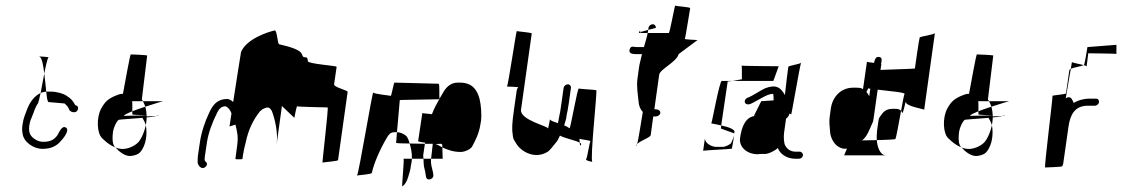

<svg xmlns="http://www.w3.org/2000/svg" viewBox="-20 -597 3980 681"><path d="M60 -156C58 -144 58 -134 60 -124C63 -94 98 -69 131 -69C159 -69 180 -78 195 -96C203 -104 230 -136 213 -145C199 -153 188 -124 184 -118C173 -102 159 -94 134 -94C125 -94 115 -96 106 -102C89 -112 80 -125 84 -152C86 -166 90 -175 93 -182C102 -202 102 -212 115 -231C116 -233 120 -247 124 -267C104 -258 87 -238 76 -209C70 -192 63 -179 60 -156ZM117 -397C128 -397 133 -369 137 -336C143 -367 149 -392 152 -393C158 -395 117 -397 117 -397ZM124 -267C130 -270 136 -271 144 -272C142 -291 140 -315 137 -336C133 -313 128 -287 124 -267ZM144 -272C146 -252 148 -237 152 -235L209 -230C220 -220 221 -218 226 -207C231 -198 251 -194 256 -208C259 -216 256 -222 247 -224C243 -231 241 -235 235 -242C227 -251 224 -251 215 -258C205 -265 181 -272 161 -272Z M339 -212C352 -236 364 -248 396 -260C401 -262 406 -264 412 -264H416C423 -300 441 -404 444 -404C448 -404 500 -402 502 -400L483 -244C485 -242 486 -240 487 -238H448C451 -238 448 -189 450 -191C450 -190 472 -189 500 -188C502 -152 486 -111 472 -94C458 -78 427 -64 402 -70C377 -76 357 -92 342 -107C324 -124 321 -179 339 -212ZM413 -252C413 -252 412 -252 412 -252C412 -252 413 -252 413 -252ZM487 -238H558C558 -238 426 -200 419 -186C407 -186 512 -188 500 -188C499 -208 496 -221 487 -238ZM381 -131C377 -101 380 -83 388 -75C393 -71 397 -67 400 -63C416 -49 432 -42 446 -44C460 -46 471 -50 477 -57C499 -82 502 -122 498 -148C496 -162 489 -172 483 -183C482 -184 570 -186 537 -187C533 -180 404 -174 401 -172C393 -167 383 -144 381 -131Z M682 -45C681 -38 681 -28 681 -21C681 -14 689 -1 699 -1C706 -1 713 -7 714 -14C715 -18 712 -21 710 -23C705 -28 705 -28 707 -45L714 -92C719 -125 732 -161 751 -199C758 -213 767 -220 780 -220C790 -216 797 -206 801 -195C797 -168 794 -149 794 -148C794 -149 804 -151 815 -155C821 -130 826 -114 821 -79L815 -34C815 -32 819 -32 827 -32C835 -32 840 -32 840 -34L842 -48C844 -60 847 -76 852 -94C861 -137 878 -172 902 -202C906 -206 911 -210 916 -212C932 -219 936 -216 944 -204C955 -175 967 -126 961 -84L980 -221L1024 -179C1024 -179 1032 -222 1034 -220C1036 -218 1138 -216 1142 -216C1146 -216 1122 -18 1124 -20C1126 -22 1178 -25 1179 -29L1213 -271C1214 -277 1164 -287 1165 -298C1166 -302 1173 -356 1174 -360C1175 -364 1073 -370 1072 -380C1070 -407 1058 -382 1051 -404C1045 -425 984 -436 970 -440C964 -442 963 -491 954 -489C928 -483 855 -459 835 -413C834 -410 819 -311 807 -235C800 -242 794 -245 786 -246C751 -246 734 -225 721 -195C708 -168 694 -128 689 -92Z M1246 26C1246 24 1298 22 1299 16C1306 -18 1329 -70 1353 -110C1359 -120 1365 -128 1379 -128H1386H1388L1398 -242C1396 -243 1521 -244 1538 -245C1538 -246 1539 -246 1539 -247C1537 -256 1540 -298 1536 -300L1379 -304C1377 -305 1368 -255 1366 -257C1360 -259 1307 -263 1304 -269C1301 -275 1252 24 1246 26ZM1388 -128 1385 -90C1387 -89 1407 -88 1433 -88C1429 -100 1427 -111 1417 -118C1408 -124 1398 -128 1388 -128ZM1411 -34C1415 -34 1404 66 1407 64C1417 58 1424 44 1428 30C1432 15 1435 10 1437 -7L1439 -18C1440 -23 1441 -29 1441 -34ZM1433 -88C1437 -75 1442 -53 1441 -34H1482C1482 -38 1481 -43 1481 -46L1487 -87C1469 -87 1450 -88 1433 -88ZM1463 -96C1465 -94 1476 -93 1488 -91L1487 -87H1515C1518 -87 1520 -86 1522 -86C1548 -86 1549 -92 1549 -74C1567 -66 1587 -58 1614 -58C1629 -58 1650 -68 1655 -78C1667 -101 1679 -123 1684 -156L1686 -168C1689 -192 1686 -225 1681 -246C1673 -275 1658 -304 1611 -304H1604C1583 -304 1566 -293 1553 -271C1548 -262 1543 -254 1539 -247C1539 -246 1540 -245 1540 -245H1538C1529 -229 1521 -215 1512 -192C1497 -194 1478 -195 1478 -196ZM1482 -34C1483 -20 1482 -10 1486 3C1489 13 1489 21 1491 30C1494 47 1519 39 1517 24C1516 6 1506 -12 1509 -34ZM1515 -87C1512 -65 1511 -45 1509 -34H1551C1549 -34 1550 -59 1549 -74C1538 -79 1532 -87 1515 -87Z M1778 -290C1778 -290 1820 -289 1818 -287C1816 -285 1814 -282 1813 -278L1803 -208C1796 -157 1795 -140 1799 -115C1800 -103 1805 -98 1811 -88C1827 -60 1877 -30 1923 -59C1930 -64 1940 -76 1954 -94C1958 -98 1961 -106 1966 -116C1985 -106 2022 -99 2036 -91C2036 -97 2036 -102 2035 -105C2042 -102 2076 -99 2074 -96C2071 -92 2063 -39 2060 -35C2053 -28 2074 -24 2081 -23C2072 -32 2099 -275 2095 -277C2091 -279 2038 -281 2033 -283C2028 -285 2003 -138 2000 -142C1996 -145 1990 -149 1981 -152C1983 -160 1986 -168 1988 -176L1990 -190C1992 -197 1994 -209 1997 -228L2005 -285C2006 -292 2001 -298 1994 -298C1987 -298 1980 -292 1979 -285L1971 -228C1968 -210 1967 -198 1965 -192L1959 -160C1945 -165 1931 -169 1931 -174C1931 -178 1924 -134 1923 -142C1922 -150 1823 -172 1828 -208L1866 -478C1867 -482 1815 -485 1813 -487C1811 -489 1782 -290 1778 -290ZM2036 -91C2037 -83 2038 -77 2041 -84C2042 -86 2041 -89 2036 -91ZM2081 -23C2083 -23 2084 -23 2081 -23Z M2214 -424C2208 -409 2220 -405 2235 -405H2257L2248 -367C2246 -353 2244 -342 2243 -332L2241 -318C2237 -289 2243 -259 2245 -236C2246 -222 2251 -209 2260 -200C2253 -159 2245 -105 2240 -86C2250 -98 2287 -109 2288 -118L2297 -184H2303H2306C2313 -184 2321 -189 2322 -196C2323 -203 2316 -209 2309 -209H2306C2305 -209 2304 -210 2301 -210L2318 -332C2321 -352 2380 -377 2387 -405L2454 -455C2454 -455 2407 -457 2409 -459C2411 -461 2427 -564 2428 -568C2429 -572 2377 -575 2375 -577C2373 -579 2356 -480 2352 -480H2277C2276 -471 2271 -454 2264 -430H2238C2228 -430 2219 -436 2214 -424ZM2246 -480H2252C2251 -483 2251 -496 2246 -480ZM2252 -480ZM2252 -480H2277C2277 -481 2278 -483 2278 -484C2278 -484 2279 -491 2279 -491C2279 -491 2254 -484 2254 -484C2254 -482 2252 -481 2252 -480ZM2279 -491 2306 -498C2307 -505 2302 -511 2295 -511C2288 -511 2281 -505 2280 -498ZM2237 -80C2238 -78 2238 -80 2240 -86C2239 -84 2236 -82 2237 -80Z M2474 -62C2474 -64 2576 -68 2576 -70C2576 -72 2582 -101 2584 -117C2582 -109 2576 -96 2574 -91C2572 -85 2552 -76 2544 -76H2521C2504 -76 2482 -88 2480 -105ZM2503 -160C2500 -159 2519 -157 2538 -152L2561 -308L2579 -310H2540C2532 -310 2505 -160 2503 -160ZM2537 -141 2584 -124C2584 -126 2585 -128 2585 -128C2588 -139 2561 -147 2538 -152ZM2579 -310H2723L2742 -362C2742 -362 2618 -363 2610 -364C2613 -361 2610 -316 2612 -316ZM2610 -364ZM2584 -124ZM2605 -108C2600 -73 2633 -50 2666 -50C2671 -50 2676 -51 2680 -51H2694C2707 -51 2731 -64 2739 -72C2746 -51 2771 -34 2800 -34H2814C2821 -34 2827 -39 2828 -46C2829 -52 2823 -59 2817 -59H2803C2786 -59 2774 -66 2766 -79C2760 -87 2759 -113 2761 -126L2768 -176C2772 -179 2779 -186 2780 -194C2783 -193 2786 -192 2786 -191C2787 -186 2815 -353 2821 -374C2814 -369 2777 -364 2776 -360C2775 -356 2767 -289 2764 -260C2749 -286 2734 -299 2694 -284C2684 -280 2645 -255 2636 -252C2614 -246 2618 -221 2641 -228C2649 -231 2680 -249 2686 -252C2696 -257 2708 -264 2722 -264C2723 -264 2724 -253 2724 -241C2707 -240 2690 -239 2680 -238L2654 -186H2663C2624 -186 2610 -145 2605 -108ZM2821 -374C2822 -375 2822 -375 2822 -376C2822 -376 2821 -376 2821 -376Z M2923 -184C2920 -166 2923 -146 2924 -132C2925 -106 2941 -83 2955 -76C2964 -71 2971 -68 2984 -70L2974 -46H3123C3100 -46 3091 -80 3090 -100C3072 -100 3054 -99 3038 -99C3057 -115 3062 -134 3074 -160C3077 -165 3078 -172 3079 -180L3093 -279C3133 -274 3196 -269 3188 -263C3187 -262 3181 -235 3176 -204C3178 -202 3178 -200 3180 -197C3183 -191 3192 -237 3192 -236C3194 -220 3249 -212 3258 -208L3296 -480C3295 -474 3244 -468 3242 -464C3240 -460 3225 -356 3225 -354C3225 -353 3147 -351 3103 -349L3106 -369C3106 -369 3106 -370 3105 -370C3107 -382 3111 -393 3098 -395C3086 -397 3083 -386 3080 -374C3068 -375 3056 -377 3055 -378L3041 -281C3035 -285 3027 -286 3016 -286H3006C2962 -286 2933 -253 2927 -213ZM3053 -271 3060 -284C3061 -283 3064 -283 3067 -282L3063 -256C3060 -262 3056 -267 3053 -271ZM3091 -135C3090 -125 3089 -110 3090 -100C3124 -101 3154 -102 3156 -104C3158 -106 3168 -159 3176 -204C3172 -209 3165 -211 3156 -211H3146C3121 -211 3112 -199 3101 -183C3098 -179 3096 -173 3095 -163Z M3340 -212C3353 -236 3365 -248 3397 -260C3402 -262 3407 -264 3413 -264H3417C3424 -300 3442 -404 3445 -404C3449 -404 3501 -402 3503 -400L3484 -244C3486 -242 3487 -240 3488 -238H3449C3452 -238 3449 -189 3451 -191C3451 -190 3473 -189 3501 -188C3503 -152 3487 -111 3473 -94C3459 -78 3428 -64 3403 -70C3378 -76 3358 -92 3343 -107C3325 -124 3322 -179 3340 -212ZM3414 -252C3414 -252 3413 -252 3413 -252C3413 -252 3414 -252 3414 -252ZM3488 -238H3559C3559 -238 3427 -200 3420 -186C3408 -186 3513 -188 3501 -188C3500 -208 3497 -221 3488 -238ZM3382 -131C3378 -101 3381 -83 3389 -75C3394 -71 3398 -67 3401 -63C3417 -49 3433 -42 3447 -44C3461 -46 3472 -50 3478 -57C3500 -82 3503 -122 3499 -148C3497 -162 3490 -172 3484 -183C3483 -184 3571 -186 3538 -187C3534 -180 3405 -174 3402 -172C3394 -167 3384 -144 3382 -131Z M3713 -257C3715 -255 3683 -3 3687 -3C3691 -3 3745 -5 3747 -7C3749 -9 3750 -12 3751 -16L3770 -149C3776 -191 3793 -222 3838 -222H3864C3870 -222 3877 -228 3878 -234C3879 -241 3875 -247 3868 -247H3842C3822 -247 3801 -240 3788 -232C3788 -234 3783 -244 3780 -248C3775 -254 3766 -253 3760 -248L3778 -353C3776 -352 3773 -350 3773 -349L3761 -266C3760 -262 3711 -259 3713 -257ZM3778 -353C3789 -358 3816 -362 3824 -366C3810 -370 3784 -374 3782 -377ZM3824 -366C3830 -364 3834 -363 3834 -361L3840 -408C3840 -408 3930 -407 3940 -406C3939 -410 3941 -444 3939 -438L3837 -430C3836 -427 3828 -368 3824 -366ZM3940 -406C3941 -406 3940 -406 3940 -406Z"/></svg>

Font: FailCity
Style: OBL
Weight: 400
Version: Version 1